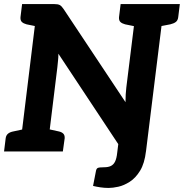

<svg xmlns="http://www.w3.org/2000/svg" viewBox="-29 -747 907 947"><path d="M507 180Q486 180 466 177Q446 174 430 170L444 98Q446 85 453 81.5Q460 78 484 78Q505 78 518 71.5Q531 65 538.5 50Q546 35 549 7L560 -82H701L691 -1Q684 59 662 95Q640 131 611 149.5Q582 168 554.5 174Q527 180 507 180ZM67 0 156 -727H237Q257 -727 266 -722Q275 -717 285 -702L590 -243Q590 -262 591 -280.5Q592 -299 594 -315L645 -727H781L691 0H612Q594 0 582 -5.5Q570 -11 561 -26L259 -482Q259 -463 257.5 -451Q256 -439 254 -416L203 0ZM-9 0 -1 -65Q1 -80 11 -88Q21 -96 38 -99L89 -110V0ZM183 0 210 -110 260 -99Q275 -96 283 -88Q291 -80 290 -65L281 0ZM179 -727 151 -617 102 -627Q87 -631 79 -638.5Q71 -646 72 -662L80 -727ZM665 -727 637 -617 588 -627Q573 -631 565 -638.5Q557 -646 558 -662L566 -727ZM858 -727 850 -662Q848 -646 838 -638.5Q828 -631 811 -627L759 -617L760 -727Z"/></svg>

Font: Aleo ExtraBold
Style: Italic
Weight: 800
Italic angle: -7°
Designer: Alessio Laiso
Foundry: Alessio Laiso
Version: Version 2.001;gftools[0.9.29]